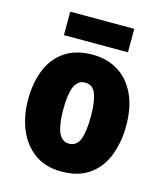

<svg xmlns="http://www.w3.org/2000/svg" viewBox="-111 -815 774 909"><g transform="rotate(15 276.0 -361.0)"><path d="M516 -278Q516 -201 491.5 -135Q467 -69 413.5 -29.5Q360 10 275 10Q196 10 142.5 -29Q89 -68 62 -133.5Q35 -199 35 -278Q35 -361 61 -425.5Q87 -490 141 -526.5Q195 -563 277 -563Q348 -563 402 -529.5Q456 -496 486 -432.5Q516 -369 516 -278ZM208 -277Q208 -203 224 -165Q240 -127 276 -127Q313 -127 328 -165Q343 -203 343 -278Q343 -352 328 -389Q313 -426 276 -426Q240 -426 224 -389Q208 -352 208 -277ZM434 -732V-617H120V-732Z"/></g></svg>

Font: Noto Sans Telugu Condensed Black
Style: Regular
Weight: 900
Width: 3
Designer: Jelle Bosma - Monotype Design Team
Foundry: Monotype Imaging Inc.
Version: Version 2.005; ttfautohint (v1.8.4.7-5d5b)